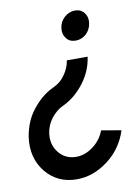

<svg xmlns="http://www.w3.org/2000/svg" viewBox="-83 -569 603 838"><g transform="rotate(-10 218.5 -149.5)"><path d="M237 -448Q233 -421 249 -401Q263 -383 290 -383Q315 -383 336 -401Q356 -420 360 -448Q364 -475 349 -494Q334 -513 308 -513Q282 -513 261 -494Q241 -476 237 -448ZM190 214Q263 214 329 164Q393 115 418 37L330 22Q315 63 279 90Q243 117 204 117Q156 117 127 81Q98 45 105 -5Q110 -40 132 -69Q143 -83 156.5 -94.5Q170 -106 186 -113Q214 -126 237.5 -146Q261 -166 281 -192Q301 -219 312.5 -247Q324 -275 328 -305H236Q231 -272 211 -244Q192 -215 160 -200Q131 -187 107 -167Q83 -147 62 -120Q42 -94 30.5 -65Q19 -36 14 -5Q1 86 52 150Q104 214 190 214Z"/></g></svg>

Font: Unageo
Style: Medium-Italic
Weight: 500
Designer: Richard Sepsi
Foundry: Richard Sepsi
Version: Version 2.000